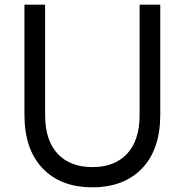

<svg xmlns="http://www.w3.org/2000/svg" viewBox="-20 -785 786 817"><path d="M84 -297V-765H172V-295Q172 -188 225 -131Q278 -74 373 -74Q468 -74 521 -131Q574 -188 574 -295V-765H662V-297Q662 -150 585 -69Q508 12 373 12Q238 12 161 -69Q84 -150 84 -297Z"/></svg>

Font: Application
Style: Regular
Weight: 400
Designer: Wei Huang
Foundry: Wei Huang
Version: Version 0.012